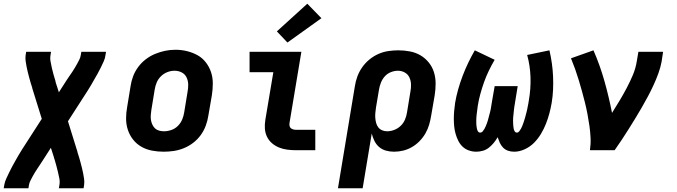

<svg xmlns="http://www.w3.org/2000/svg" viewBox="-25 -809 3645 1034"><path d="M-5 205 -2 187Q1 170 8.5 153.5Q16 137 24 120.5Q32 104 40.5 88Q49 72 58 56.5Q67 41 76 25Q85 9 95 -6L200 -169L149 -333Q149 -333 149 -333Q149 -333 149 -333V-334V-335Q144 -349 140 -363.5Q136 -378 132 -392Q128 -406 124.5 -421Q121 -436 118 -450.5Q115 -465 113 -480.5Q111 -496 113 -512L116 -530H250L247 -512Q244 -494 247.5 -476.5Q251 -459 254.5 -442Q258 -425 263 -408.5Q268 -392 273 -375Q273 -372 274 -370Q275 -368 275 -365L292 -312L335 -379Q342 -390 349.5 -400.5Q357 -411 364 -421.5Q371 -432 377.5 -443Q384 -454 390.5 -465.5Q397 -477 402.5 -488.5Q408 -500 410 -512L413 -530H546L543 -512Q541 -495 533.5 -478.5Q526 -462 518 -445.5Q510 -429 501 -413Q492 -397 483 -381.5Q474 -366 465 -350Q456 -334 446 -319L341 -156L392 8Q392 8 392 8Q392 8 392 8V9V10Q397 24 401 38.5Q405 53 409 67Q413 81 416.5 96Q420 111 423 125.5Q426 140 428 155.5Q430 171 428 187L425 205H292L295 187Q298 169 294.5 151.5Q291 134 287 117Q283 100 278.5 83.5Q274 67 269 50Q268 47 267 45Q266 43 266 40L249 -13L206 54Q199 65 192 75.5Q185 86 178 96.5Q171 107 164 118Q157 129 151 140.5Q145 152 139 163.5Q133 175 131 187L128 205Z M856 8Q824 8 793 2Q762 -4 736 -19Q710 -34 691.5 -57.5Q673 -81 663.5 -110Q654 -139 654 -170.5Q654 -202 660 -234L678 -344Q682 -372 692 -398.5Q702 -425 719.5 -448.5Q737 -472 760.5 -490Q784 -508 811 -519Q838 -530 865 -535.5Q892 -541 920 -541Q952 -541 982.5 -533.5Q1013 -526 1039 -511.5Q1065 -497 1083.5 -473Q1102 -449 1111.5 -420.5Q1121 -392 1121 -360Q1121 -328 1116 -296L1097 -186Q1093 -159 1083 -132Q1073 -105 1056 -81.5Q1039 -58 1015.5 -40Q992 -22 965 -11Q938 0 910.5 4Q883 8 856 8ZM858 -102Q878 -102 898 -109Q918 -116 933 -131Q948 -146 956 -165Q964 -184 967 -204L985 -314Q989 -334 988.5 -354.5Q988 -375 979.5 -392.5Q971 -410 953.5 -419Q936 -428 915 -428Q895 -428 876 -420.5Q857 -413 842 -398.5Q827 -384 819 -365Q811 -346 808 -326L790 -216Q788 -203 787 -189Q786 -175 788 -162.5Q790 -150 795.5 -138Q801 -126 810 -117.5Q819 -109 832 -105.5Q845 -102 858 -102Z M1569 0Q1546 0 1522.5 -3Q1499 -6 1478 -14.5Q1457 -23 1440 -37.5Q1423 -52 1413 -72.5Q1403 -93 1401.5 -116.5Q1400 -140 1404 -164L1447 -420H1319V-530H1598L1534 -146Q1533 -138 1534.5 -130.5Q1536 -123 1541.5 -118.5Q1547 -114 1554.5 -112Q1562 -110 1569 -110H1673V0ZM1523 -580 1466 -640 1630 -789 1706 -711Z M1795 205 1886 -344Q1890 -371 1899.5 -397Q1909 -423 1925.5 -446.5Q1942 -470 1964.5 -488.5Q1987 -507 2013 -518.5Q2039 -530 2066.5 -534Q2094 -538 2120 -538Q2152 -538 2183 -532Q2214 -526 2239.5 -511Q2265 -496 2284 -472.5Q2303 -449 2312 -420Q2321 -391 2321 -359.5Q2321 -328 2316 -296L2297 -186Q2293 -161 2286 -137Q2279 -113 2266 -90.5Q2253 -68 2234.5 -49Q2216 -30 2193.5 -17Q2171 -4 2146.5 2Q2122 8 2097 8Q2074 8 2053 2Q2032 -4 2016.5 -17.5Q2001 -31 1991.5 -50Q1982 -69 1977 -90L1928 205ZM2060 -102Q2079 -102 2098.5 -109.5Q2118 -117 2133 -131.5Q2148 -146 2156 -165Q2164 -184 2167 -204L2185 -314Q2189 -334 2188.5 -354Q2188 -374 2180 -391.5Q2172 -409 2155 -418.5Q2138 -428 2118 -428Q2099 -428 2080 -420.5Q2061 -413 2047.5 -398Q2034 -383 2026.5 -364Q2019 -345 2016 -326L2000 -231Q1998 -217 1996.5 -202.5Q1995 -188 1996 -174.5Q1997 -161 2000.5 -147.5Q2004 -134 2012 -123.5Q2020 -113 2032.5 -107.5Q2045 -102 2060 -102Z M2540 8Q2519 8 2499.5 1Q2480 -6 2466 -19.5Q2452 -33 2443 -51Q2434 -69 2428.5 -88.5Q2423 -108 2421 -128.5Q2419 -149 2419 -170Q2419 -191 2421 -212.5Q2423 -234 2426 -255Q2432 -291 2442.5 -328Q2453 -365 2466.5 -400.5Q2480 -436 2496.5 -470.5Q2513 -505 2532 -538L2639 -487Q2622 -458 2607.5 -428Q2593 -398 2582 -367Q2571 -336 2562 -303.5Q2553 -271 2548 -239Q2547 -231 2546 -223.5Q2545 -216 2544 -208Q2543 -200 2542 -192Q2541 -184 2540.5 -176.5Q2540 -169 2540 -161Q2540 -153 2540 -145.5Q2540 -138 2541 -130.5Q2542 -123 2543.5 -115.5Q2545 -108 2549 -101.5Q2553 -95 2561 -95Q2569 -95 2574.5 -101.5Q2580 -108 2584 -115Q2588 -122 2591 -129.5Q2594 -137 2597 -144.5Q2600 -152 2602 -159.5Q2604 -167 2606 -174.5Q2608 -182 2610 -189.5Q2612 -197 2614 -204.5Q2616 -212 2617.5 -219.5Q2619 -227 2620 -234.5Q2621 -242 2622.5 -249.5Q2624 -257 2625 -265L2639 -345H2763L2750 -265Q2749 -257 2747.5 -249.5Q2746 -242 2745 -234.5Q2744 -227 2743 -219.5Q2742 -212 2741.5 -204.5Q2741 -197 2740 -189.5Q2739 -182 2738.5 -174.5Q2738 -167 2738 -159.5Q2738 -152 2738.5 -144.5Q2739 -137 2739.5 -129.5Q2740 -122 2741.5 -115Q2743 -108 2747 -101.5Q2751 -95 2759 -95Q2766 -95 2771.5 -102Q2777 -109 2781 -116.5Q2785 -124 2788 -131.5Q2791 -139 2793.5 -146.5Q2796 -154 2798.5 -161.5Q2801 -169 2803 -176.5Q2805 -184 2807 -191.5Q2809 -199 2811 -206.5Q2813 -214 2814.5 -222Q2816 -230 2817.5 -237.5Q2819 -245 2820.5 -252.5Q2822 -260 2823 -268Q2834 -331 2832 -393Q2830 -455 2814 -513L2934 -538Q2942 -503 2947 -468Q2952 -433 2953.5 -397.5Q2955 -362 2953.5 -326.5Q2952 -291 2946 -255Q2941 -226 2933.5 -198Q2926 -170 2915 -142Q2904 -114 2888 -87.5Q2872 -61 2850.5 -39.5Q2829 -18 2800.5 -5Q2772 8 2744 8Q2726 8 2710.5 2.5Q2695 -3 2684 -14.5Q2673 -26 2666.5 -40.5Q2660 -55 2655 -70Q2646 -54 2634 -39.5Q2622 -25 2607.5 -13.5Q2593 -2 2575 3Q2557 8 2540 8Z M3152 0Q3157 -33 3155.5 -65.5Q3154 -98 3149.5 -130Q3145 -162 3139 -193.5Q3133 -225 3125.5 -255.5Q3118 -286 3109.5 -316.5Q3101 -347 3092 -377Q3083 -407 3072.5 -436.5Q3062 -466 3050 -495L3171 -538Q3206 -458 3230 -373Q3254 -288 3271 -201Q3292 -234 3312 -267.5Q3332 -301 3350 -335Q3368 -369 3383 -404.5Q3398 -440 3404 -477L3413 -530H3546L3538 -477Q3532 -445 3520.5 -413.5Q3509 -382 3495 -351.5Q3481 -321 3465 -291Q3449 -261 3432 -231.5Q3415 -202 3397 -172.5Q3379 -143 3361 -114.5Q3343 -86 3324 -57Q3305 -28 3285 0Z"/></svg>

Font: Iosevka Slab XBdEx
Style: Italic
Weight: 800
Width: 7
Italic angle: -9°
Monospace: yes
Designer: Belleve Invis
Foundry: Belleve Invis
Version: Version 11.1.1; ttfautohint (v1.8.3)